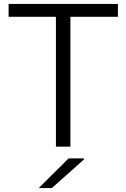

<svg xmlns="http://www.w3.org/2000/svg" viewBox="-20 -750 646 982"><path d="M583 -730V-664H340V0H266V-664H24V-730ZM178 212 331 60H409V66L245 212Z"/></svg>

Font: Nacelle Light
Style: Regular
Weight: 300
Designer: Sora Sagano
Foundry: Sora Sagano
Version: Version 1.000;FEAKit 1.0